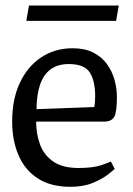

<svg xmlns="http://www.w3.org/2000/svg" viewBox="-20 -683 491 711"><path d="M241.3 8.8Q167.5 8.8 119.5 -22.6Q71.4 -54 48.2 -109Q25 -164 25 -233.3Q25 -315.3 53.5 -376.2Q82 -437.1 132.7 -470.7Q183.4 -504.3 249.2 -504.3Q293.1 -504.3 324.1 -489Q355 -473.7 374.6 -447.6Q394.2 -421.6 403.5 -389.3Q412.9 -357.1 412.9 -322.3Q412.9 -267.9 403 -250.3Q393 -232.7 365.2 -232.7H113.8Q114 -185.7 128.7 -146.7Q143.5 -107.6 178 -84.3Q212.6 -60.9 271.1 -60.9Q325.9 -60.9 356.7 -71.9Q387.4 -82.9 390.6 -84.9L404.9 -57.2Q401.7 -54 381.2 -37.8Q360.6 -21.5 325.2 -6.4Q289.8 8.8 241.3 8.8ZM115.3 -278.8 329.4 -286.8Q332.4 -304.8 332.4 -326.8Q332.4 -383.9 312.4 -414.8Q292.3 -445.8 234.5 -445.8Q194 -445.8 167.4 -426.2Q140.9 -406.6 128.3 -369.3Q115.6 -332 115.3 -278.8ZM77.5 -605.8 87.3 -662.6H419.8L410 -605.8Z"/></svg>

Font: Faustina Light
Style: Regular
Weight: 300
Designer: Alfonso Garcia
Foundry: http://www.omnibus-type.com
Version: Version 1.200